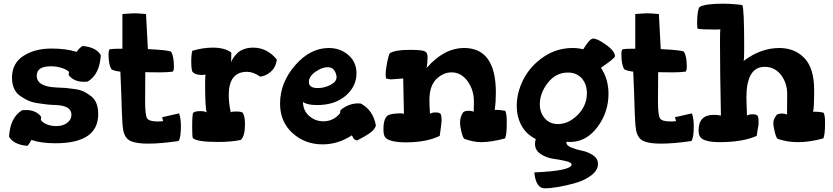

<svg xmlns="http://www.w3.org/2000/svg" viewBox="-20 -770 4511 1040"><path d="M29 -30Q35 -134 100 -173Q107 -174 121 -174Q174 -174 202 -139Q202 -138 202.5 -135.5Q203 -133 203 -132Q203 -129 201 -121Q210 -106 233.5 -96.5Q257 -87 284 -87Q322 -87 344.5 -105Q367 -123 367 -148Q367 -197 286 -201Q255 -202 236 -204Q217 -206 184.5 -211Q152 -216 131 -226Q110 -236 88.5 -251Q67 -266 56 -291Q45 -316 45 -349Q45 -427 106.5 -467Q168 -507 259 -507Q339 -507 395 -489Q401 -499 411.5 -509Q422 -519 428 -521Q502 -514 526 -471Q520 -367 455 -328Q448 -327 434 -327Q381 -327 353 -362Q353 -363 352.5 -365.5Q352 -368 352 -369Q352 -372 354 -380Q343 -393 314.5 -402Q286 -411 256 -411Q179 -411 179 -360Q179 -300 288 -296Q319 -295 337 -293.5Q355 -292 385.5 -287.5Q416 -283 435 -273.5Q454 -264 473.5 -249Q493 -234 502.5 -209.5Q512 -185 512 -152Q512 6 280 6Q202 6 150 -12Q134 18 127 20Q53 13 29 -30Z M568 -475Q568 -497 574 -503Q592 -506 621 -506H643V-694Q695 -698 710 -698Q725 -698 771 -694L781 -504Q891 -499 907 -490Q922 -464 922 -410Q922 -388 916 -382Q885 -378 845 -378Q832 -378 806 -378.5Q780 -379 767 -379Q767 -346 766.5 -296Q766 -246 766 -225Q766 -147 776.5 -129.5Q787 -112 834 -112Q852 -112 864 -114L858 -135L950 -156Q960 -127 960 -88Q960 -23 947 -6Q849 8 784 8Q699 8 672 -16Q660 -27 653 -45Q646 -63 643.5 -96.5Q641 -130 640 -163.5Q639 -197 637 -261Q635 -325 632 -382Q600 -385 583 -395Q568 -421 568 -475Z M1016 -437Q1016 -478 1022 -495Q1079 -512 1133 -512Q1198 -512 1233 -485Q1232 -468 1232 -434L1236 -442Q1239 -450 1247.5 -461.5Q1256 -473 1268 -484.5Q1280 -496 1302 -504Q1324 -512 1351 -512Q1427 -512 1480 -447Q1473 -403 1445 -380Q1417 -357 1389 -355Q1352 -381 1318 -381Q1219 -381 1219 -255Q1219 -212 1230 -161Q1232 -166 1258 -166Q1288 -166 1295 -159Q1307 -140 1307 -97Q1307 -32 1284 -12Q1233 -1 1161 -1Q1043 -1 1024 -23Q1021 -35 1021 -84Q1021 -154 1027 -159Q1034 -168 1066 -168Q1089 -168 1100 -161Q1091 -184 1091 -316Q1091 -360 1094 -366Q1082 -364 1072 -364Q1036 -364 1022 -382Q1016 -397 1016 -437Z M1497 -209Q1497 -322 1578.5 -416Q1660 -510 1761 -510Q1823 -510 1867 -472Q1911 -434 1911 -373Q1911 -302 1852.5 -251.5Q1794 -201 1698 -201Q1643 -201 1621 -218Q1622 -170 1655 -141.5Q1688 -113 1731 -113Q1787 -113 1822 -157Q1822 -165 1825 -174Q1869 -210 1920 -210Q1930 -210 1935 -209Q2001 -173 2016 -91Q2015 -83 2008.5 -74Q2002 -65 1995 -58.5Q1988 -52 1975 -43.5Q1962 -35 1954.5 -31Q1947 -27 1932.5 -19Q1918 -11 1916 -10Q1910 -10 1906 -11.5Q1902 -13 1898.5 -16.5Q1895 -20 1894 -21.5Q1893 -23 1890 -29.5Q1887 -36 1886 -37Q1812 12 1727 12Q1632 12 1564.5 -49Q1497 -110 1497 -209ZM1653 -326Q1653 -293 1701 -293Q1737 -293 1770 -310Q1803 -327 1803 -352Q1803 -369 1791.5 -387.5Q1780 -406 1755 -406Q1724 -406 1688.5 -381Q1653 -356 1653 -326Z M2057 -70Q2057 -132 2084 -147Q2109 -156 2152 -156Q2158 -156 2168 -154Q2168 -183 2166 -247.5Q2164 -312 2164 -345Q2160 -345 2131 -342.5Q2102 -340 2097 -340Q2093 -340 2085 -342Q2077 -344 2073 -344Q2069 -348 2069 -365Q2069 -392 2077 -432.5Q2085 -473 2092 -482Q2121 -500 2198 -500Q2259 -500 2277.5 -493.5Q2296 -487 2296 -462Q2296 -432 2291 -402Q2385 -510 2494 -510Q2666 -510 2666 -268Q2666 -219 2660 -173Q2660 -175 2669 -175Q2684 -175 2716 -170Q2725 -160 2725 -105Q2725 -36 2715 -20Q2640 0 2585 0Q2546 0 2495 -18Q2488 -23 2480 -53.5Q2472 -84 2472 -106Q2472 -139 2490 -163Q2501 -170 2519 -170Q2533 -170 2546 -165Q2546 -168 2546.5 -191Q2547 -214 2547 -220Q2547 -283 2512.5 -330.5Q2478 -378 2426 -378Q2381 -378 2343.5 -341.5Q2306 -305 2306 -227Q2306 -199 2309 -154Q2321 -161 2340 -161Q2358 -161 2362 -156Q2372 -156 2372 -116Q2372 -107 2362 -34Q2290 1 2179 1Q2088 1 2066 -27Q2057 -38 2057 -70Z M2779 -196Q2779 -270 2816 -341.5Q2853 -413 2924 -461.5Q2995 -510 3082 -510Q3111 -510 3139 -503Q3158 -533 3170.5 -547Q3183 -561 3194 -561Q3216 -561 3263.5 -527Q3311 -493 3311 -465Q3310 -454 3235 -403Q3276 -342 3276 -262Q3276 -161 3215.5 -81Q3155 -1 3068 -1Q3055 -1 3049 -2Q3048 0 3048 3Q3048 18 3074.5 29Q3101 40 3133.5 46.5Q3166 53 3192.5 71Q3219 89 3219 118Q3219 151 3185 178Q3151 205 3102.5 219.5Q3054 234 3008 242Q2962 250 2930 250Q2883 250 2874 164Q3076 155 3076 121Q3076 110 3045 102.5Q3014 95 2977 90Q2940 85 2909 64.5Q2878 44 2878 10Q2878 -4 2882 -17Q2830 -43 2804.5 -90.5Q2779 -138 2779 -196ZM2904 -205Q2904 -160 2931 -129Q2958 -98 3002 -98Q3060 -98 3109.5 -148Q3159 -198 3159 -265Q3159 -314 3131.5 -345.5Q3104 -377 3056 -377Q2991 -377 2947.5 -321.5Q2904 -266 2904 -205Z M3346 -475Q3346 -497 3352 -503Q3370 -506 3399 -506H3421V-694Q3473 -698 3488 -698Q3503 -698 3549 -694L3559 -504Q3669 -499 3685 -490Q3700 -464 3700 -410Q3700 -388 3694 -382Q3663 -378 3623 -378Q3610 -378 3584 -378.5Q3558 -379 3545 -379Q3545 -346 3544.5 -296Q3544 -246 3544 -225Q3544 -147 3554.5 -129.5Q3565 -112 3612 -112Q3630 -112 3642 -114L3636 -135L3728 -156Q3738 -127 3738 -88Q3738 -23 3725 -6Q3627 8 3562 8Q3477 8 3450 -16Q3438 -27 3431 -45Q3424 -63 3421.5 -96.5Q3419 -130 3418 -163.5Q3417 -197 3415 -261Q3413 -325 3410 -382Q3378 -385 3361 -395Q3346 -421 3346 -475Z M3756 -639Q3756 -715 3769 -732Q3798 -750 3896 -750Q3925 -750 3962 -747Q3999 -744 4001 -742Q4011 -725 4011 -514Q4011 -448 4008 -440Q4101 -510 4201 -510Q4285 -510 4337.5 -455Q4390 -400 4390 -282Q4390 -186 4384 -163Q4386 -165 4394 -165Q4420 -165 4440 -160Q4449 -150 4449 -105Q4449 -36 4439 -20Q4364 0 4302 0Q4243 0 4192 -18Q4185 -23 4177 -53.5Q4169 -84 4169 -105Q4169 -124 4187 -148Q4198 -155 4216 -155Q4230 -155 4243 -150Q4243 -153 4243.5 -203.5Q4244 -254 4244 -260Q4244 -321 4210 -364.5Q4176 -408 4122 -408Q4023 -408 4023 -241Q4023 -222 4026 -144Q4038 -151 4057 -151Q4075 -151 4079 -146Q4089 -146 4089 -106Q4089 -96 4088 -90L4084 -69Q4082 -54 4079 -34Q4002 0 3879 0Q3794 0 3773 -28Q3764 -40 3764 -63Q3764 -148 3846 -148Q3868 -148 3885 -144Q3880 -374 3880 -545Q3880 -605 3882 -611Q3878 -611 3870 -610.5Q3862 -610 3855 -610Q3788 -610 3760 -614Q3756 -618 3756 -639Z"/></svg>

Font: Gorditas
Style: Regular
Weight: 400
Designer: Gustavo Dipre (gbrenda1987@gmail.com)
Foundry: Gustavo Dipre (gbrenda1987@gmail.com)
Version: Version 1.001